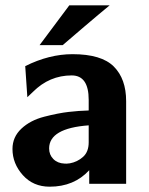

<svg xmlns="http://www.w3.org/2000/svg" viewBox="-20 -692 562 723"><path d="M129 -522 241 -672H393Q354 -640 296 -590.5Q238 -541 216 -522ZM27 -131Q27 -176 60.5 -207.5Q94 -239 146.5 -252.5Q199 -266 238 -270.5Q277 -275 314 -276V-316Q314 -408 250 -408Q166 -408 104 -346L83 -326L75 -443Q165 -488 253 -488Q362 -488 408.5 -441.5Q455 -395 455 -311V0H316V-51Q259 11 167 11Q105 11 66 -32.5Q27 -76 27 -131ZM165 -133Q165 -109 181 -93Q197 -77 223 -76Q228 -75 243 -77Q271 -82 292.5 -101Q314 -120 314 -156V-220Q165 -209 165 -133Z"/></svg>

Font: Coval
Style: Heavy
Weight: 900
Foundry: Context Ltd
Version: Version 001.000